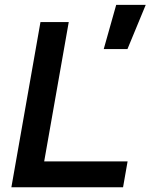

<svg xmlns="http://www.w3.org/2000/svg" viewBox="-20 -786 632 806"><path d="M27.8 0H496.6L515.6 -108.4H165.5L268.6 -693.4H149.9L46.9 -108.4ZM415.5 -580.1H515.1L591.8 -765.6H467.8Z"/></svg>

Font: Cascadia Mono PL SemiBold
Style: Italic
Weight: 600
Italic angle: -10°
Monospace: yes
Designer: Aaron Bell
Foundry: Saja Typeworks
Version: Version 2404.023